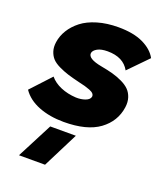

<svg xmlns="http://www.w3.org/2000/svg" viewBox="-138 -603 799 936"><g transform="rotate(20 261.0 -135.0)"><path d="M220.2 14.2Q147.5 14.2 90.3 -8.3Q33.2 -30.8 3.9 -74.2L99.1 -176.8Q120.6 -150.9 156.5 -135.7Q192.4 -120.6 235.8 -118.2Q262.2 -117.2 284.2 -125.2Q306.2 -133.3 309.1 -148.9Q310.1 -157.7 304 -164.6Q297.9 -171.4 284.2 -176.8Q270.5 -182.1 257.3 -185.8Q244.1 -189.5 224.1 -193.8Q187.5 -202.6 163.3 -210.2Q139.2 -217.8 114.3 -229.7Q89.4 -241.7 76.2 -255.9Q63 -270 56.2 -291Q49.3 -312 53.2 -338.9Q58.1 -372.6 76.7 -402.8Q95.2 -433.1 126.7 -457.8Q158.2 -482.4 206.8 -496.8Q255.4 -511.2 314.9 -511.2Q393.6 -511.2 443.8 -487.1Q494.1 -462.9 515.1 -423.8L418.9 -325.2Q387.2 -382.8 305.2 -382.8Q272 -382.8 252.7 -372.1Q233.4 -361.3 231 -347.2Q227.1 -316.9 301.8 -303.2Q336.4 -296.9 362.3 -289.8Q388.2 -282.7 413.3 -270.8Q438.5 -258.8 453.4 -243.7Q468.3 -228.5 475.6 -206.1Q482.9 -183.6 479 -155.8Q468.3 -79.6 404.3 -32.7Q340.3 14.2 220.2 14.2ZM71.8 241.2 167 57.1H299.8L207 241.2Z"/></g></svg>

Font: Human Sans Black
Style: Italic
Weight: 800
Italic angle: -8°
Designer: Tim Radville
Foundry: Continuum
Version: Version 1.000;FEAKit 1.0